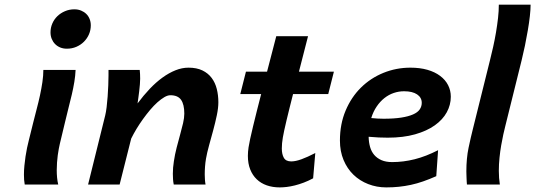

<svg xmlns="http://www.w3.org/2000/svg" viewBox="-20 -794 2303 826"><path d="M197.3 -654.8Q197.3 -674.8 205.1 -692.9Q212.9 -710.9 226.8 -724.4Q240.7 -737.8 259.5 -745.8Q278.3 -753.9 299.8 -753.9Q315.9 -753.9 328.9 -748.5Q341.8 -743.2 351.1 -734.1Q360.4 -725.1 365.5 -712.4Q370.6 -699.7 370.6 -685.1Q370.6 -664.6 362.8 -646.5Q355 -628.4 341.1 -614.5Q327.1 -600.6 308.3 -592.5Q289.6 -584.5 267.6 -584.5Q252 -584.5 239 -589.8Q226.1 -595.2 216.8 -604.7Q207.5 -614.3 202.4 -627Q197.3 -639.6 197.3 -654.8ZM305.2 -493.2Q304.2 -468.3 299.8 -441.7Q295.4 -415 288.8 -386.7Q282.2 -358.4 274.4 -328.4Q266.6 -298.3 259.3 -266.6L237.3 -174.8Q235.4 -166 232.9 -153.6Q230.5 -141.1 228.5 -126.2Q226.6 -111.3 225.3 -94.7Q224.1 -78.1 224.1 -61.5Q224.1 -45.4 225.6 -29.8Q227.1 -14.2 230.5 0H86.4Q84.5 -9.8 83.7 -20.8Q83 -31.7 83 -43Q83 -62 85 -81.8Q86.9 -101.6 89.8 -120.8Q92.8 -140.1 96.4 -158Q100.1 -175.8 104 -190.4L123 -267.1Q129.9 -294.9 137.7 -324.5Q145.5 -354 151.9 -383.3Q158.2 -412.6 162.4 -440.7Q166.5 -468.8 166.5 -493.2Z M727.5 0Q725.1 -11.2 724.4 -22.9Q723.6 -34.7 723.6 -46.4Q723.6 -72.8 728 -100.1Q732.4 -129.9 740 -159.2Q747.6 -188.5 754.9 -214.8Q762.2 -241.2 767.6 -264.2Q772.9 -287.1 772.9 -305.2Q772.9 -344.7 759 -364.5Q745.1 -384.3 712.9 -384.3Q701.2 -384.3 687 -376Q672.9 -367.7 657.2 -353.8Q641.6 -339.8 625.7 -321Q609.9 -302.2 595 -281.5Q580.1 -260.7 567.1 -239.3Q554.2 -217.8 544.4 -197.8L494.6 0H358.9L432.6 -297.4Q436 -311 438.7 -332.8Q441.4 -354.5 443.1 -378.7Q444.8 -402.8 445.8 -426.8Q446.8 -450.7 446.8 -469.7V-493.2H581.1Q582 -484.9 582.5 -475.6Q583 -466.3 583 -455.6Q583 -444.8 581.8 -430.7Q580.6 -416.5 578.9 -401.9Q577.1 -387.2 575.2 -373.3Q573.2 -359.4 571.8 -349.1Q597.2 -383.3 624.3 -411.9Q651.4 -440.4 679.2 -460.4Q707 -480.5 735.1 -491.7Q763.2 -502.9 791 -502.9Q826.2 -502.9 850.8 -491Q875.5 -479 890.6 -458.7Q905.8 -438.5 912.6 -411.4Q919.4 -384.3 919.4 -354Q919.4 -329.6 912.8 -298.1Q906.2 -266.6 897.2 -233.4Q888.2 -200.2 879.4 -168.5Q870.6 -136.7 866.2 -111.3Q863.3 -94.2 862.1 -77.6Q860.8 -61 860.8 -43.9Q860.8 -32.7 861.6 -21.7Q862.3 -10.7 864.3 0Z M1240.7 -389.2Q1232.9 -358.4 1225.8 -330.1Q1218.8 -301.8 1212.9 -277.3Q1207 -252.9 1202.9 -233.6Q1198.7 -214.4 1196.8 -202.6Q1192.4 -176.8 1192.4 -155.3Q1192.4 -130.4 1201.2 -115Q1210 -99.6 1232.9 -99.6Q1251.5 -99.6 1277.1 -108.9Q1302.7 -118.2 1336.4 -135.7L1327.1 -26.9Q1307.1 -16.1 1287.1 -8.5Q1267.1 -1 1248.5 3.7Q1230 8.3 1213.4 10.3Q1196.8 12.2 1183.6 12.2Q1152.8 12.2 1127.7 3.4Q1102.5 -5.4 1084.5 -22.7Q1066.4 -40 1056.4 -65.2Q1046.4 -90.3 1046.4 -123.5Q1046.4 -141.1 1049.3 -160.2Q1051.3 -173.8 1056.4 -197.3Q1061.5 -220.7 1068.8 -251Q1076.2 -281.2 1085 -316.7Q1093.8 -352.1 1103.5 -389.2H1013.7L1038.1 -485.8H1128.9Q1140.1 -529.3 1150.4 -568.4Q1160.6 -607.4 1168.5 -638.2H1305.2L1266.1 -485.8H1416.5L1392.1 -389.2Z M1718.3 -401.4Q1695.3 -401.4 1673.8 -394Q1652.3 -386.7 1633.8 -372.1Q1615.2 -357.4 1600.6 -335.9Q1585.9 -314.5 1577.1 -286.1Q1605.5 -283.2 1630.4 -283.2Q1674.8 -283.2 1706.1 -288.1Q1737.3 -293 1757.1 -301.8Q1776.9 -310.5 1785.6 -323.2Q1794.4 -335.9 1794.4 -351.6Q1794.4 -374.5 1774.4 -387.9Q1754.4 -401.4 1718.3 -401.4ZM1856.9 -36.1Q1827.1 -22.9 1800.5 -13.7Q1773.9 -4.4 1748 1.2Q1722.2 6.8 1696 9.5Q1669.9 12.2 1641.6 12.2Q1600.6 12.2 1564.2 -2Q1527.8 -16.1 1500.7 -42.2Q1473.6 -68.4 1458 -105.7Q1442.4 -143.1 1442.4 -189.5Q1442.4 -260.3 1466.8 -318.1Q1491.2 -376 1532.7 -417Q1574.2 -458 1629.4 -480.5Q1684.6 -502.9 1745.6 -502.9Q1786.6 -502.9 1818.8 -493.7Q1851.1 -484.4 1873.5 -467.5Q1896 -450.7 1907.7 -427.7Q1919.4 -404.8 1919.4 -377.9Q1919.4 -342.8 1902.1 -311Q1884.8 -279.3 1850.6 -254.9Q1816.4 -230.5 1765.6 -216.1Q1714.8 -201.7 1647.9 -201.7Q1630.9 -201.7 1609.1 -202.6Q1587.4 -203.6 1565.9 -205.6Q1566.4 -182.1 1572 -162.1Q1577.6 -142.1 1589.8 -127.7Q1602.1 -113.3 1621.1 -105Q1640.1 -96.7 1667 -96.7Q1715.3 -96.7 1763.9 -108.9Q1812.5 -121.1 1864.7 -147.9Z M2262.7 -773.9Q2262.7 -753.4 2259.5 -724.6Q2256.3 -695.8 2250.7 -663.3Q2245.1 -630.9 2238.3 -597.4Q2231.4 -564 2224.1 -534.7L2153.8 -251.5Q2149.9 -236.8 2145.3 -215.6Q2140.6 -194.3 2136.2 -168.9Q2131.8 -143.6 2128.9 -115.5Q2126 -87.4 2126 -59.1Q2126 -28.3 2130.4 0H1988.8Q1988.3 -5.4 1987.8 -13.2Q1987.3 -21 1987.1 -29.1Q1986.8 -37.1 1986.6 -44.4Q1986.3 -51.8 1986.3 -56.6Q1986.3 -112.8 1995.8 -158.2Q2005.4 -203.6 2014.2 -238.3L2087.9 -534.7Q2094.7 -561.5 2101.6 -592.3Q2108.4 -623 2113.8 -654.5Q2119.1 -686 2122.6 -716.6Q2126 -747.1 2126 -773.9Z"/></svg>

Font: Andika New Basic
Style: Bold Italic
Weight: 700
Italic angle: -14°
Designer: Victor Gaultney, Annie Olsen, Pablo Ugerman
Foundry: SIL International
Version: Version 5.500